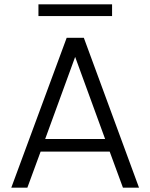

<svg xmlns="http://www.w3.org/2000/svg" viewBox="-20 -864 692 884"><path d="M485 -166H167L106 0H32L287 -690H366L620 0H546ZM464 -224 326 -602 188 -224ZM496 -844V-790H157V-844Z"/></svg>

Font: A Bank Premium Light
Style: Regular
Weight: 300
Designer: Ninad Kale (Devanagari), Jonny Pinhorn (Latin), Htun Naung (Myanmar)
Foundry: Indian Type Foundry
Version: 4.004